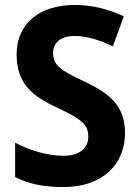

<svg xmlns="http://www.w3.org/2000/svg" viewBox="-20 -744 559 774"><path d="M484 -208C484 -313 427 -365 323 -414C224 -460 194 -481 194 -530C194 -570 222 -599 281 -599C329 -599 382 -583 435 -557L479 -678C424 -704 358 -724 282 -724C140 -724 47 -650 47 -525C47 -408 108 -358 210 -310C307 -265 336 -242 336 -194C336 -148 303 -116 235 -116C175 -116 102 -136 41 -169V-30C98 -2 156 10 236 10C396 10 484 -84 484 -208Z"/></svg>

Font: Noto Sans Khmer SemiCondensed
Style: Bold
Weight: 700
Width: 4
Designer: Danh Hong and the Monotype Design Team
Foundry: Monotype Imaging Inc.
Version: Version 2.004